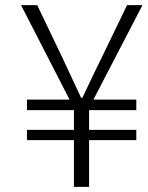

<svg xmlns="http://www.w3.org/2000/svg" viewBox="-20 -728 575 748"><path d="M268 0V-182H85V-222H268V-299H85V-340H251L62 -708H125L225 -499Q271 -401 296 -347H301Q358 -468 374 -499L475 -708H535L344 -340H511V-299H327V-222H511V-182H327V0Z"/></svg>

Font: NotoSansHansLight
Style: Regular
Weight: 300
Designer: Ryoko NISHIZUKA  (kana & ideographs); Paul D. Hunt (Latin, Greek & Cyrillic); Wenlong ZHANG  (bopomofo); Sandoll Communi
Foundry: Adobe Systems Incorporated
Version: Version 1.00;December 8, 2021;FontCreator 13.0.0.2675 64-bit